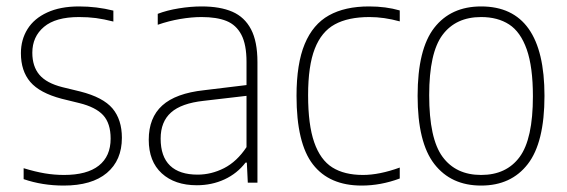

<svg xmlns="http://www.w3.org/2000/svg" viewBox="-20 -568 1762 597"><path d="M53.5 -11V-45Q89.5 -34 119.2 -29Q149 -24 179 -24Q250.5 -24 287.2 -53Q324 -82 324 -137Q324 -184.5 300.8 -209.8Q277.5 -235 226.5 -247.5L171.5 -261Q103.5 -279 74.2 -313.2Q45 -347.5 45 -402.5Q45 -444.5 65.5 -477.5Q86 -510.5 126.8 -529.2Q167.5 -548 225.5 -548Q280.5 -548 332.5 -535V-501Q303 -508.5 278.5 -511.8Q254 -515 225.5 -515Q153 -515 116.8 -484.5Q80.5 -454 80.5 -404Q80.5 -361.5 102.5 -335.5Q124.5 -309.5 174 -297L229.5 -283.5Q300.5 -265.5 329.8 -230.8Q359 -196 359 -139.5Q359 -69.5 312.2 -30.2Q265.5 9 178 9Q111.5 9 53.5 -11Z M780.5 -375V0H750.5L747.5 -62.5H743.5Q717.5 -28.5 678 -10.2Q638.5 8 592 8Q523.5 8 483 -29Q442.5 -66 442.5 -133.5Q442.5 -202 484.5 -240Q526.5 -278 614.5 -287.5L746.5 -303.5V-375.5Q746.5 -429.5 730.5 -460Q714.5 -490.5 684.2 -502.8Q654 -515 606.5 -515Q576 -515 540.5 -509Q505 -503 470.5 -491V-525Q499 -536 536 -542Q573 -548 607 -548Q664.5 -548 702.5 -531.5Q740.5 -515 760.5 -477Q780.5 -439 780.5 -375ZM746.5 -110.5V-270L613.5 -254.5Q544 -247 511.8 -218.2Q479.5 -189.5 479.5 -137Q479.5 -81 508.8 -53Q538 -25 594.5 -25Q637 -25 676.8 -45.2Q716.5 -65.5 746.5 -110.5Z M902 -270Q902 -370 927.5 -431.2Q953 -492.5 1002.8 -520.2Q1052.5 -548 1127.5 -548Q1180 -548 1223 -535.5V-501.5Q1174 -515 1129 -515Q1062.5 -515 1021 -492.2Q979.5 -469.5 958.8 -416.5Q938 -363.5 938 -272Q938 -180 957 -125.5Q976 -71 1013.2 -47.5Q1050.5 -24 1108.5 -24Q1159.5 -24 1223 -47V-13Q1164 9 1104.5 9Q1004 9 953 -56.8Q902 -122.5 902 -270Z M1278.5 -270Q1278.5 -415 1330.2 -481.5Q1382 -548 1476 -548Q1673 -548 1673 -270Q1673 -125 1621.2 -58Q1569.5 9 1476 9Q1382.5 9 1330.5 -58Q1278.5 -125 1278.5 -270ZM1637 -268.5Q1637 -360 1617.8 -414.5Q1598.5 -469 1563 -492Q1527.5 -515 1476 -515Q1397.5 -515 1356 -459.5Q1314.5 -404 1314.5 -272Q1314.5 -137 1356 -80.5Q1397.5 -24 1476 -24Q1554.5 -24 1595.8 -80Q1637 -136 1637 -268.5Z"/></svg>

Font: Encode Sans Semi Condensed Thin
Style: Regular
Weight: 250
Width: 4
Designer: Multiple Designers
Foundry: Impallari Type
Version: Version 2.000